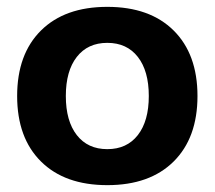

<svg xmlns="http://www.w3.org/2000/svg" viewBox="-20 -530 626 560"><path d="M30 -250Q30 -372 99.5 -441Q169 -510 293 -510Q417 -510 486.5 -441Q556 -372 556 -250Q556 -128 486.5 -59Q417 10 293 10Q169 10 99.5 -59Q30 -128 30 -250ZM414 -250Q414 -323 382 -364Q350 -405 293 -405Q236 -405 204 -364Q172 -323 172 -250Q172 -177 204 -136Q236 -95 293 -95Q350 -95 382 -136Q414 -177 414 -250Z"/></svg>

Font: Sarabun ExtraBold
Style: Regular
Weight: 800
Version: Version 1.000; ttfautohint (v1.6)